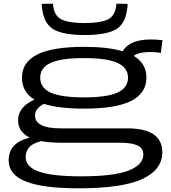

<svg xmlns="http://www.w3.org/2000/svg" viewBox="-20 -801 928 1041"><path d="M405 220Q215 220 121 183.5Q27 147 27 68Q27 44 35.5 20.5Q44 -3 68.5 -22.5Q93 -42 141 -55Q111 -70 94.5 -93Q78 -116 78 -149Q78 -221 167 -261Q99 -302 99 -380Q99 -463 181 -505Q263 -547 436 -547Q566 -547 645 -523Q682 -587 798 -587Q826 -587 861 -583L852 -514Q836 -517 821.5 -518Q807 -519 792 -519Q734 -519 705 -498Q774 -457 774 -380Q774 -296 691.5 -254Q609 -212 436 -212Q299 -212 218 -238Q195 -226 182.5 -210.5Q170 -195 170 -175Q170 -105 309 -105H671Q860 -105 860 25Q860 119 751.5 169.5Q643 220 405 220ZM436 -273Q560 -273 617 -299Q674 -325 674 -380Q674 -434 617 -460Q560 -486 436 -486Q311 -486 254.5 -460Q198 -434 198 -380Q198 -325 254.5 -299Q311 -273 436 -273ZM119 50Q119 104 191.5 129.5Q264 155 418 155Q599 155 678 123.5Q757 92 757 37Q757 2 725.5 -12.5Q694 -27 632 -27H317Q250 -27 203 -36Q152 -22 135.5 1Q119 24 119 50ZM439 -611Q331 -611 276.5 -638.5Q222 -666 210 -744Q207 -760 206 -780L267 -781Q268 -775 268.5 -769.5Q269 -764 270 -759Q279 -709 320 -692.5Q361 -676 439 -676Q517 -676 558 -692.5Q599 -709 608 -758Q609 -764 610 -769.5Q611 -775 611 -781L672 -780Q672 -762 668 -743Q656 -665 602 -638Q548 -611 439 -611Z"/></svg>

Font: Georama ExtraExtended
Style: Regular
Weight: 400
Width: 8
Designer: Jean-Baptiste Levee
Foundry: Production Type
Version: Version 1.000